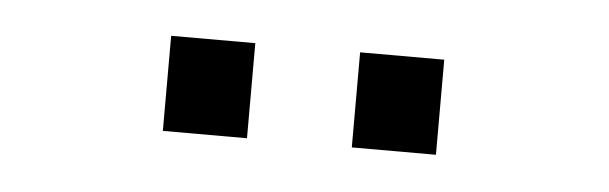

<svg xmlns="http://www.w3.org/2000/svg" viewBox="-24 -707 549 173"><g transform="rotate(5 250.0 -621.0)"><path d="M126 -664.1H202.1V-578.1H126ZM296.9 -664.1H373V-578.1H296.9Z"/></g></svg>

Font: DINish
Style: Regular
Weight: 400
Designer: Bert Driehuis
Foundry: Playbeing
Version: Version 3.008; git-95204e4c-release